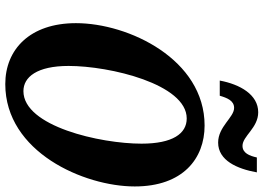

<svg xmlns="http://www.w3.org/2000/svg" viewBox="-152 -810 974 709"><g transform="rotate(90 334.5 -456.0)"><path d="M507 -775C573 -775 604 -845 617 -918H562C556 -891 546 -865 519 -865C483 -865 453 -923 395 -923C330 -923 292 -856 278 -781H334C342 -808 352 -834 379 -834C414 -834 448 -775 507 -775ZM291 11C542 11 669 -280 669 -467C669 -645 566 -725 444 -725C200 -725 66 -445 66 -250C66 -80 163 11 291 11ZM317 -56C265 -56 224 -106 224 -223C224 -375 291 -659 418 -659C474 -659 511 -607 511 -492C511 -340 447 -56 317 -56Z"/></g></svg>

Font: Noto Serif Condensed Extra
Style: Italic
Weight: 800
Width: 3
Italic angle: -12°
Designer: Monotype Design Team
Foundry: Monotype Imaging Inc.
Version: Version 1.901